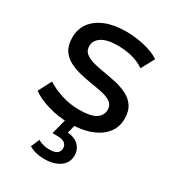

<svg xmlns="http://www.w3.org/2000/svg" viewBox="-184 -637 868 962"><g transform="rotate(30 250.5 -155.5)"><path d="M243 6Q177 6 117.5 -12Q58 -30 24 -56L64 -132Q98 -109 148 -93Q198 -77 250 -77Q317 -77 346.5 -96Q376 -115 376 -149Q376 -174 358 -188Q340 -202 310.5 -209Q281 -216 245 -221.5Q209 -227 173 -235.5Q137 -244 107 -259.5Q77 -275 59 -302.5Q41 -330 41 -376Q41 -424 68 -460Q95 -496 144.5 -515.5Q194 -535 262 -535Q314 -535 367.5 -522.5Q421 -510 455 -487L414 -411Q378 -435 339 -444Q300 -453 261 -453Q198 -453 167 -432.5Q136 -412 136 -380Q136 -353 154.5 -338.5Q173 -324 202.5 -316Q232 -308 268 -302.5Q304 -297 340 -288.5Q376 -280 405.5 -265Q435 -250 453.5 -223Q472 -196 472 -151Q472 -103 444 -68Q416 -33 365 -13.5Q314 6 243 6ZM223 224Q197 224 175 218.5Q153 213 134 202L155 153Q171 162 187.5 166Q204 170 223 170Q252 170 265.5 159.5Q279 149 279 130Q279 112 265.5 101.5Q252 91 222 91H195L220 -7H275L260 50Q303 54 325 77Q347 100 347 133Q347 175 313 199.5Q279 224 223 224Z"/></g></svg>

Font: MOST Montserrat Medium
Style: Regular
Weight: 500
Designer: Julieta Ulanovsky
Foundry: Julieta Ulanovsky
Version: Version 8.000;March 11, 2024;FontCreator 15.0.0.2926 64-bit